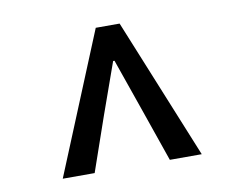

<svg xmlns="http://www.w3.org/2000/svg" viewBox="-54 -829 669 538"><g transform="rotate(-10 281.0 -560.0)"><path d="M84 -359.4 248.5 -759.8H316.4L479.5 -359.4H388.7L335 -514.2L284.2 -659.7H280.3L228.5 -514.2L174.8 -359.4Z"/></g></svg>

Font: Reddit Mono Medium
Style: Regular
Weight: 500
Monospace: yes
Designer: Stephen Hutchings
Foundry: Reddit
Version: Version 1.014